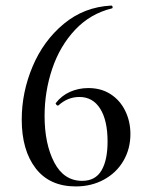

<svg xmlns="http://www.w3.org/2000/svg" viewBox="-20 -656 532 689"><path d="M448 -175Q448 -122 423 -79Q398 -36 353 -11.5Q308 13 252 13Q158 13 108 -52Q58 -117 58 -227Q58 -325 97 -417.5Q136 -510 209 -570.5Q282 -631 379 -636Q383 -636 384 -631.5Q385 -627 382 -626Q304 -607 249.5 -549Q195 -491 167.5 -409.5Q140 -328 140 -240Q140 -140 174.5 -73.5Q209 -7 275 -7Q322 -7 344 -44Q366 -81 366 -148Q366 -224 339.5 -266Q313 -308 265 -308Q223 -308 190 -278L188 -277Q185 -277 182 -280.5Q179 -284 180 -286Q201 -313 231.5 -326.5Q262 -340 297 -340Q343 -340 377 -318Q411 -296 429.5 -258Q448 -220 448 -175Z"/></svg>

Font: Cormorant Infant Medium
Style: Regular
Weight: 500
Designer: Christian Thalmann (Catharsis Fonts)
Version: Version 3.000